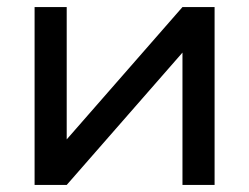

<svg xmlns="http://www.w3.org/2000/svg" viewBox="-20 -524 706 544"><path d="M169 -129V-504H78V0H169L497 -375V0H588V-504H497Z"/></svg>

Font: Hibana SubMedium
Style: Regular
Weight: 500
Width: 6
Designer: pygmalion
Foundry: ybstudio
Version: Version 0.930;hotconv 1.0.109;makeotfexe 2.5.65596